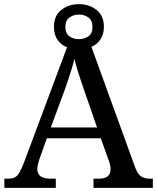

<svg xmlns="http://www.w3.org/2000/svg" viewBox="-20 -902 754 922"><path d="M1 0V-44H18Q38 -44 50.5 -50Q63 -56 73 -73Q83 -90 95 -121L302 -675Q273 -686 256 -711Q239 -736 239 -773Q239 -826 274 -854Q309 -882 359 -882Q409 -882 444 -854Q479 -826 479 -773Q479 -738 462.5 -713Q446 -688 419 -677L628 -101Q640 -68 656 -56Q672 -44 700 -44H714V0H429V-44H455Q482 -44 496.5 -55Q511 -66 511 -90Q511 -99 509 -108.5Q507 -118 503 -129L464 -238H205L169 -137Q166 -129 164 -120.5Q162 -112 160.5 -105Q159 -98 159 -91Q159 -67 175 -55.5Q191 -44 221 -44H248V0ZM224 -290H446L386 -463Q376 -492 367 -519Q358 -546 350.5 -571Q343 -596 337 -620Q332 -597 325 -574Q318 -551 310 -526Q302 -501 291 -471ZM359 -714Q385 -714 404.5 -727.5Q424 -741 424 -773Q424 -804 404.5 -818Q385 -832 359 -832Q333 -832 313.5 -818Q294 -804 294 -773Q294 -742 313 -728Q332 -714 359 -714Z"/></svg>

Font: ET Text
Style: Regular
Weight: 470
Designer: Monotype Design Team
Foundry: Monotype Imaging Inc.
Version: Version 2.009